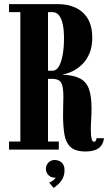

<svg xmlns="http://www.w3.org/2000/svg" viewBox="-20 -720 522 924"><path d="M392 9Q342 9 319 -13Q296 -35 289.8 -74.2Q283.5 -113.5 283.5 -164.5Q283.5 -190.5 284.2 -214.2Q285 -238 285 -252.5Q285 -289 280 -307.8Q275 -326.5 263 -333.5Q251 -340.5 230.5 -340.5H211V-39H263V0H23.5V-39H78V-661.5H23.5V-700H261.5Q306.5 -700 343.2 -683.2Q380 -666.5 402 -630.8Q424 -595 424 -537.5Q424 -495 410.5 -463Q397 -431 375 -409.8Q353 -388.5 327.8 -376.5Q302.5 -364.5 278.5 -361Q334.5 -358.5 365.2 -342.2Q396 -326 408.2 -291.5Q420.5 -257 420.5 -199Q420.5 -172 418.8 -145.8Q417 -119.5 417 -97.5Q417 -84.5 418 -70.8Q419 -57 422.5 -47.5Q426 -38 432 -38Q438.5 -38 441.2 -43.2Q444 -48.5 444.5 -55H480.5Q477.5 -32.5 466.8 -18.5Q456 -4.5 437.2 2.2Q418.5 9 392 9ZM211 -379.5H232.5Q251 -379.5 263.2 -400.2Q275.5 -421 281.8 -456.8Q288 -492.5 288 -535.5Q288 -576.5 281.8 -604.5Q275.5 -632.5 263.2 -647Q251 -661.5 233 -661.5H211ZM238.5 184.5 216.5 159Q221.5 157.5 233 150Q244.5 142.5 248 134.5Q247 135 243 135Q225.5 135 213.2 122.8Q201 110.5 201 92.5Q201 74.5 213.2 62.2Q225.5 50 243 50Q263 50 276.8 62.2Q290.5 74.5 290.5 99Q290.5 122.5 281.2 139.5Q272 156.5 259.5 167.5Q247 178.5 238.5 184.5Z"/></svg>

Font: Imbue Thin 10pt ExtraBold
Style: Regular
Weight: 800
Version: Version 1.102